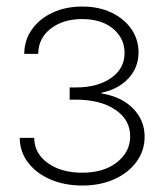

<svg xmlns="http://www.w3.org/2000/svg" viewBox="-20 -557 498 584"><path d="M230.5 7.3Q176.3 7.3 133.3 -11.2Q90.3 -29.8 65.4 -62.5Q40.5 -95.2 40 -137.7H84Q84.5 -90.3 125.5 -61Q166.5 -31.7 230 -31.7Q295.9 -31.7 335.9 -63.5Q376 -95.2 376 -142.1Q376 -192.9 330.6 -223.4Q285.2 -253.9 210.9 -253.9H191.9V-291H210.9Q276.4 -291 317.6 -319.6Q358.9 -348.1 358.9 -395.5Q358.9 -440.9 323.5 -470Q288.1 -499 229.5 -499Q171.9 -499 134.3 -470Q96.7 -440.9 96.2 -393.1H53.7Q54.2 -435.5 77.4 -468Q100.6 -500.5 140.4 -518.8Q180.2 -537.1 230 -537.1Q280.8 -537.1 319.3 -518.6Q357.9 -500 379.6 -468.5Q401.4 -437 401.4 -397.5Q401.4 -352.1 370.8 -318.8Q340.3 -285.6 288.6 -274.9V-272.9Q350.1 -262.7 385 -226.8Q419.9 -190.9 419.9 -141.1Q419.9 -99.1 395.5 -65.4Q371.1 -31.7 328.4 -12.2Q285.6 7.3 230.5 7.3Z"/></svg>

Font: Inter 24pt ExtraLight
Style: Regular
Weight: 250
Designer: Rasmus Andersson
Foundry: rsms
Version: Version 4.001;git-66647c0bb